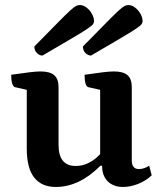

<svg xmlns="http://www.w3.org/2000/svg" viewBox="-20 -732 646 764"><path d="M201.9 12Q145.8 12 116.1 -25.5Q86.5 -63 86.5 -141.7V-385.5L104.6 -370.5L39.9 -385.1Q32.9 -386.6 28.7 -399.4Q24.5 -412.1 24.5 -434.5Q71 -441.4 98 -444.5Q124.9 -447.7 141.9 -447.7Q178.3 -447.7 195.6 -432.9Q213 -418.1 213 -385.6V-155.9Q213 -113.2 230.2 -92.4Q247.4 -71.6 280.9 -71.6Q306.1 -71.6 327.3 -81.3Q348.6 -91 364.8 -105.3Q381.1 -119.7 390.9 -133.3L378.5 -108.2V-385.5L396.6 -370.5L331.4 -385.1Q324.4 -386.6 320.4 -399.4Q316.5 -412.1 316.5 -434.5Q363.1 -441.4 390 -444.5Q416.9 -447.7 433.3 -447.7Q470.3 -447.7 487.4 -432.9Q504.4 -418.1 504.4 -385.6V-94.1Q504.4 -76.2 511.7 -67.6Q519 -59.1 533.3 -59.1Q543 -59.1 554.1 -63Q565.3 -66.9 573.5 -72.7L583.7 -34.4Q561.8 -13.2 530.5 -0.6Q499.2 12 469.9 12Q431.7 12 408.9 -10.3Q386.2 -32.6 386.2 -72.4H379.4Q295.6 12 201.9 12ZM149 -510.9Q137.4 -510.9 127.1 -520.8Q116.7 -530.7 116.7 -547.1Q175.3 -606.5 208.3 -640.2Q241.3 -673.9 257.9 -689Q274.5 -704.1 282.3 -708Q290.2 -712 297.5 -712Q311.2 -712 324.2 -702Q337.3 -692.1 345.7 -677.1Q354.2 -662.1 354.2 -647.1Q354.2 -641.2 349.5 -635Q344.9 -628.9 325.8 -616.2Q306.8 -603.5 265 -578.9Q223.3 -554.3 149 -510.9ZM342.2 -510.9Q330.6 -510.9 320.2 -520.8Q309.9 -530.7 309.9 -547.1Q368.5 -606.5 401.5 -640.2Q434.5 -673.9 451.1 -689Q467.7 -704.1 475.5 -708Q483.4 -712 490.7 -712Q504.3 -712 517.4 -702Q530.4 -692.1 538.9 -677.1Q547.4 -662.1 547.4 -647.1Q547.4 -641.2 542.7 -635Q538 -628.9 519 -616.2Q500 -603.5 458.2 -578.9Q416.4 -554.3 342.2 -510.9Z"/></svg>

Font: Petrona
Style: Regular
Weight: 400
Designer: Ringo R. Seeber
Foundry: Ringo R. Seeber
Version: Version 2.001; ttfautohint (v1.8.3)